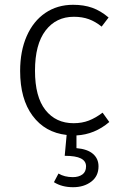

<svg xmlns="http://www.w3.org/2000/svg" viewBox="-20 -554 509 801"><path d="M391 140Q391 181 360.5 204Q330 227 285 227Q238 227 205 206L224 170Q249 185 284 185Q308 185 323.5 174Q339 163 339 140Q339 118 317.5 107Q296 96 250 96L258 9Q168 -1 116 -71Q64 -141 64 -258Q64 -341 91.5 -403.5Q119 -466 169 -500Q219 -534 285 -534Q330 -534 365 -521.5Q400 -509 433 -481L404 -443Q378 -464 350.5 -474Q323 -484 288 -484Q214 -484 170 -426.5Q126 -369 126 -259Q126 -150 169.5 -95Q213 -40 287 -40Q322 -40 350.5 -51Q379 -62 408 -84L436 -45Q375 7 299 11V64Q345 68 368 88Q391 108 391 140Z"/></svg>

Font: Fira Sans Light
Style: Regular
Weight: 300
Designer: bBox Type GmbH & Carrois Corporate GbR & Edenspiekermann AG
Foundry: bBox Type GmbH & Carrois Corporate GbR & Edenspiekermann AG
Version: Version 4.301